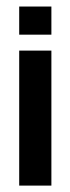

<svg xmlns="http://www.w3.org/2000/svg" viewBox="-20 -580 220 600"><path d="M40 -421.9Q73.2 -421.9 140.6 -421.9Q140.6 -281.2 140.6 0Q106.4 0 40 0Q40 -140.6 40 -421.9ZM40 -559.6Q73.2 -559.6 140.6 -559.6Q140.6 -530.3 140.6 -471.7Q106.4 -471.7 40 -471.7Q40 -501 40 -559.6Z"/></svg>

Font: Bestnet font
Style: Regular
Weight: 400
Version: Version 1.0